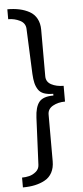

<svg xmlns="http://www.w3.org/2000/svg" viewBox="-60 -768 416 960"><g transform="rotate(-5 148.0 -288.0)"><path d="M15.1 -734.9Q48.3 -734.9 75.7 -729Q103 -723.1 126 -710.4Q148.9 -697.8 161.9 -674.1Q174.8 -650.4 174.8 -618.2V-384.8Q174.8 -356.4 200.4 -342.8Q226.1 -329.1 262.2 -329.1V-250Q227.5 -250 201.2 -235.4Q174.8 -220.7 174.8 -192.9V42Q174.8 74.7 162.1 98.4Q149.4 122.1 126.2 134.8Q103 147.5 75.9 153.3Q48.8 159.2 15.1 159.2V109.9Q33.2 109.9 51.3 105.5Q69.3 101.1 85.2 87.9Q101.1 74.7 102.1 54.2L112.8 -182.1Q115.2 -235.4 135 -260.3Q154.8 -285.2 207 -285.2V-293.9Q178.7 -293.9 160.2 -300.8Q141.6 -307.6 131.8 -322.8Q122.1 -337.9 117.7 -356Q113.3 -374 111.8 -401.9L102.1 -629.9Q100.6 -658.2 73.5 -671.6Q46.4 -685.1 15.1 -685.1Z"/></g></svg>

Font: Archivo Expanded Light
Style: Regular
Weight: 300
Width: 7
Designer: Hector Gatti
Foundry: Omnibus-Type
Version: Version 2.001